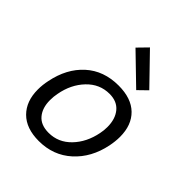

<svg xmlns="http://www.w3.org/2000/svg" viewBox="-176 -691 798 798"><g transform="rotate(45 223.5 -292.0)"><path d="M33 0ZM33 -140Q33 -167 39 -195Q57 -285 114.5 -337Q172 -389 259 -389Q334 -389 374 -350Q414 -311 414 -242Q414 -216 408 -186Q390 -98 331 -44.5Q272 9 187 9Q113 9 73 -31Q33 -71 33 -140ZM104 -185Q100 -166 100 -144Q100 -99 123 -71.5Q146 -44 192 -44Q249 -44 290 -86.5Q331 -129 344 -195Q348 -214 348 -234Q348 -281 324.5 -309.5Q301 -338 257 -338Q199 -338 157.5 -294.5Q116 -251 104 -185ZM324 -427 197 -550 239 -593 363 -465Z"/></g></svg>

Font: Cambay Devanagari
Style: Italic
Weight: 400
Italic angle: -11°
Designer: Pooja Saxena
Foundry: Pooja Saxena
Version: Version 1.018;PS 001.018;hotconv 1.0.70;makeotf.lib2.5.58329